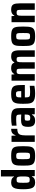

<svg xmlns="http://www.w3.org/2000/svg" viewBox="1691 -2474 791 4213"><g transform="rotate(-90 2086.5 -367.5)"><path d="M189.8 8Q148.4 8 119.8 -4.5Q91.3 -17 73.9 -46.5Q56.6 -76 48.5 -126.7Q40.5 -177.4 40.5 -254Q40.5 -329.7 48 -380.8Q55.6 -431.8 72.7 -461.8Q89.8 -491.7 118.5 -504.8Q147.2 -518 189.1 -518Q217.6 -518 241.2 -512.4Q264.7 -506.9 283.1 -493.5Q301.5 -480.2 314 -455.6H321.3V-743H463V0H328.8L324.8 -62.1H316.7Q305.7 -34.8 286.2 -19.2Q266.7 -3.6 241.9 2.2Q217.2 8 189.8 8ZM252.9 -111Q280.1 -111 294.1 -119.7Q308.2 -128.4 313.6 -149.4Q318.6 -167 319.9 -192.8Q321.3 -218.6 321.3 -256.7Q321.3 -291.8 320.1 -316.1Q319 -340.4 315.2 -354.4Q309.8 -380.9 295.4 -389.9Q281.1 -399 251.7 -399Q228.1 -399 214.1 -395.3Q200.1 -391.6 193.4 -377.9Q186.7 -364.2 184.3 -335.2Q181.9 -306.2 181.9 -255Q181.9 -204.8 184 -175.5Q186.2 -146.2 193.1 -132.5Q200.1 -118.9 214.1 -115Q228.1 -111 252.9 -111Z M772.6 8Q712 8 672.4 0.5Q632.9 -7 610.1 -25Q587.3 -43 575.9 -73.2Q564.5 -103.4 561.5 -148.2Q558.5 -193 558.5 -255.6Q558.5 -318.6 561.5 -363.3Q564.5 -408 575.9 -438Q587.3 -468 610.1 -485.5Q632.9 -503 672.4 -510.5Q712 -518 772.6 -518Q832 -518 870.8 -510.8Q909.5 -503.6 933.1 -485.8Q956.7 -468 967.3 -438Q978 -408 981.7 -363.3Q985.4 -318.6 985.4 -255.6Q985.4 -193 981.7 -148.2Q978 -103.4 967.3 -73.2Q956.7 -43 933.1 -25Q909.5 -7 870.8 0.5Q832 8 772.6 8ZM771 -103Q798.5 -103 812.8 -107.5Q827.2 -112 833.8 -127.1Q840.4 -142.2 842 -173.1Q843.5 -204.1 843.5 -255.6Q843.5 -306.9 842 -337.6Q840.4 -368.2 834.1 -383.4Q827.7 -398.6 813.1 -403.3Q798.5 -408 771.4 -408Q745 -408 730.1 -403.3Q715.3 -398.6 708.6 -383.4Q702 -368.2 701 -337.6Q699.9 -306.9 699.9 -255Q699.9 -204.1 701.5 -173.1Q703 -142.2 709.1 -127.1Q715.3 -112 730.1 -107.5Q745 -103 771 -103Z M1080.3 0V-510H1214.5L1218.5 -423.5H1226.8Q1238.6 -460.7 1257.6 -480.9Q1276.5 -501 1303.5 -509.5Q1330.4 -518 1367.1 -518V-383.8Q1314 -383.8 1282 -368.7Q1249.9 -353.6 1236.3 -316.4Q1222.6 -279.2 1222.6 -211.3V0Z M1543 8Q1497.7 8 1468 -7.4Q1438.3 -22.7 1423.9 -56.8Q1409.5 -90.9 1409.5 -145.5Q1409.5 -205.3 1422.7 -239.1Q1435.9 -272.9 1468.3 -286.8Q1500.7 -300.6 1556.5 -300.6Q1566.7 -300.6 1580.2 -300.6Q1593.8 -300.6 1610.9 -300.1Q1628.1 -299.6 1645.6 -298.6Q1663 -297.6 1679.4 -296.6V-319.6Q1679.4 -351.8 1675.1 -369.4Q1670.7 -387.1 1659.8 -395.4Q1648.8 -403.7 1626.7 -405.9Q1604.5 -408 1569 -408Q1548.8 -408 1525.8 -406.7Q1502.7 -405.4 1479.7 -403.9Q1456.8 -402.3 1436.2 -400.3V-502.6Q1475.3 -511.1 1520.2 -514.6Q1565.1 -518 1613.3 -518Q1668.2 -518 1705.8 -510.6Q1743.4 -503.1 1766.4 -487.5Q1789.5 -471.8 1801.4 -447.7Q1813.3 -423.5 1817.5 -389.6Q1821.8 -355.7 1821.8 -311.8V0H1686.1L1682.7 -62.1H1674.4Q1660.5 -33.7 1639.9 -18.3Q1619.3 -3 1594.6 2.5Q1569.8 8 1543 8ZM1607.2 -99.3Q1623.4 -99.3 1634.9 -101.6Q1646.3 -104 1655.1 -110.7Q1663.8 -117.5 1668.6 -127Q1674.5 -139.1 1677 -156.4Q1679.4 -173.7 1679.4 -197.2V-221.4H1599.2Q1576.2 -221.4 1564.3 -216.7Q1552.4 -212 1548.5 -198.3Q1544.6 -184.7 1544.6 -158.5Q1544.6 -134.5 1548.9 -121.8Q1553.1 -109.1 1566.6 -104.2Q1580 -99.3 1607.2 -99.3Z M2139.2 8Q2075.4 8 2034 -1.9Q1992.6 -11.9 1968.5 -31.6Q1944.5 -51.3 1933 -82Q1921.5 -112.7 1918.5 -156Q1915.5 -199.3 1915.5 -254Q1915.5 -324.6 1921.2 -374.8Q1927 -425.1 1947.7 -457.1Q1968.5 -489.1 2010.9 -503.6Q2053.4 -518 2127.7 -518Q2187.2 -518 2224.6 -508.9Q2261.9 -499.9 2283 -480.3Q2304.1 -460.7 2313.3 -429.5Q2322.5 -398.2 2325 -354.5Q2327.5 -310.7 2327.5 -254.6V-218H2055.5Q2055.5 -179.8 2058.6 -156.3Q2061.7 -132.8 2072.7 -120.8Q2083.7 -108.8 2107.6 -105.6Q2131.5 -102.4 2172.2 -102.4Q2191 -102.4 2212.9 -103.2Q2234.8 -104 2260 -106.1Q2285.2 -108.1 2310 -110.3V-8.3Q2291 -4.9 2262.8 -0.9Q2234.7 3 2202.2 5.5Q2169.8 8 2139.2 8ZM2194.1 -281.9V-297.3Q2194.1 -337 2191.2 -359.9Q2188.2 -382.8 2181 -394.2Q2173.8 -405.6 2160.4 -409.3Q2147.1 -412.9 2126.6 -412.9Q2103.2 -412.9 2089.2 -408.8Q2075.2 -404.6 2067.5 -392.7Q2059.9 -380.7 2057.7 -357.6Q2055.5 -334.4 2055.5 -297.3H2210.1Z M2423.3 0V-510H2556.9L2561.5 -448.3H2568.8Q2581.5 -472.9 2599.9 -488.3Q2618.2 -503.7 2642.7 -510.9Q2667.2 -518 2696.6 -518Q2750.1 -518 2778.2 -501.6Q2806.2 -485.2 2818.2 -448.3H2826.1Q2838.8 -472.8 2857.2 -488.7Q2875.6 -504.6 2901.1 -511.3Q2926.7 -518 2955.6 -518Q3012.4 -518 3040.5 -497.2Q3068.7 -476.4 3079 -435.1Q3089.2 -393.7 3089.2 -329.2V0H2946.9V-286.2Q2946.9 -325.1 2944.8 -347.5Q2942.7 -370 2937.1 -380.9Q2931.6 -391.8 2920.1 -395.2Q2908.7 -398.5 2889.2 -398.5Q2868 -398.5 2855.3 -392.9Q2842.5 -387.2 2836.7 -372.8Q2830.8 -358.4 2828.8 -332.5Q2826.9 -306.5 2826.9 -264.6V0H2685.6V-286.2Q2685.6 -324.5 2683.7 -347Q2681.8 -369.5 2675.7 -380.7Q2669.7 -391.8 2658.3 -395.2Q2646.9 -398.5 2627.9 -398.5Q2606.7 -398.5 2594 -392.9Q2581.2 -387.2 2574.8 -373Q2568.4 -358.8 2567 -332.7Q2565.6 -306.5 2565.6 -264.6V0Z M3397.6 8Q3337 8 3297.4 0.5Q3257.9 -7 3235.1 -25Q3212.3 -43 3200.9 -73.2Q3189.5 -103.4 3186.5 -148.2Q3183.5 -193 3183.5 -255.6Q3183.5 -318.6 3186.5 -363.3Q3189.5 -408 3200.9 -438Q3212.3 -468 3235.1 -485.5Q3257.9 -503 3297.4 -510.5Q3337 -518 3397.6 -518Q3457 -518 3495.8 -510.8Q3534.5 -503.6 3558.1 -485.8Q3581.7 -468 3592.3 -438Q3603 -408 3606.7 -363.3Q3610.4 -318.6 3610.4 -255.6Q3610.4 -193 3606.7 -148.2Q3603 -103.4 3592.3 -73.2Q3581.7 -43 3558.1 -25Q3534.5 -7 3495.8 0.5Q3457 8 3397.6 8ZM3396 -103Q3423.5 -103 3437.8 -107.5Q3452.2 -112 3458.8 -127.1Q3465.4 -142.2 3467 -173.1Q3468.5 -204.1 3468.5 -255.6Q3468.5 -306.9 3467 -337.6Q3465.4 -368.2 3459.1 -383.4Q3452.7 -398.6 3438.1 -403.3Q3423.5 -408 3396.4 -408Q3370 -408 3355.1 -403.3Q3340.3 -398.6 3333.6 -383.4Q3327 -368.2 3326 -337.6Q3324.9 -306.9 3324.9 -255Q3324.9 -204.1 3326.5 -173.1Q3328 -142.2 3334.1 -127.1Q3340.3 -112 3355.1 -107.5Q3370 -103 3396 -103Z M3705.3 0V-510H3838.9L3843.5 -448.3H3851.8Q3863.6 -473.5 3882.1 -488.6Q3900.5 -503.7 3926.1 -510.9Q3951.6 -518 3982.5 -518Q4026.9 -518 4054.4 -506.4Q4081.9 -494.9 4095.5 -470.8Q4109.2 -446.7 4114.4 -410.5Q4119.7 -374.2 4119.7 -325V0H3978V-276.7Q3978 -318.7 3976 -343.2Q3974.1 -367.6 3968 -379.4Q3961.9 -391.3 3948.9 -394.9Q3935.9 -398.5 3914.7 -398.5Q3890.8 -398.5 3877.2 -391.8Q3863.7 -385 3857.3 -370.1Q3850.9 -355.2 3849.2 -329.3Q3847.6 -303.4 3847.6 -264.6V0Z"/></g></svg>

Font: Saira Thin SemiCondensed
Style: Regular
Weight: 100
Width: 4
Version: Version 1.101